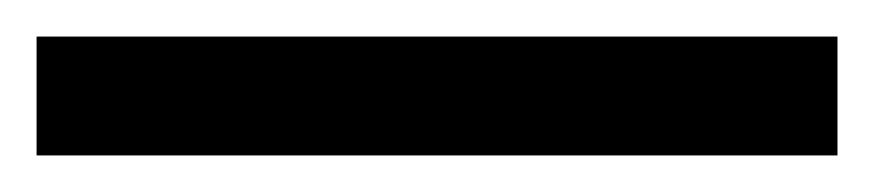

<svg xmlns="http://www.w3.org/2000/svg" viewBox="-22 70 478 105"><path d="M436 155V90H-2V155Z"/></svg>

Font: Noto Sans Hanifi Rohingya Medium
Style: Regular
Weight: 500
Designer: Monotype Design Team and DaltonMaag
Foundry: Google LLC
Version: Version 2.102